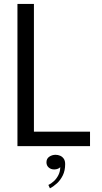

<svg xmlns="http://www.w3.org/2000/svg" viewBox="-20 -758 530 996"><path d="M70.5 0V-737.5H156V-26.5L117.5 -75H447V0ZM261.5 121Q244 121 232.5 110.8Q221 100.5 221 84Q221 65 235.5 55Q250 45 268.5 45Q280.5 45 291.8 49.8Q303 54.5 310.5 65Q318 75.5 318 93.5Q318 127 305.8 151.8Q293.5 176.5 275.5 193Q257.5 209.5 239 219L231 201.5Q245 195 259.2 182Q273.5 169 283 150.2Q292.5 131.5 292.5 108.5Q290 113.5 280.8 117.2Q271.5 121 261.5 121Z"/></svg>

Font: Epilogue
Style: Regular
Weight: 400
Designer: Tyler Finck
Foundry: Etcetera Type Co
Version: Version 2.112